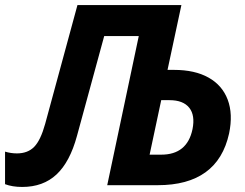

<svg xmlns="http://www.w3.org/2000/svg" viewBox="-61 -734 973 761"><path d="M27 7Q-12 7 -41 -4V-133Q-18 -126 6 -126Q49 -126 74.5 -152Q100 -178 118 -243L246 -714H658L603 -457H629Q711 -457 765.5 -426.5Q820 -396 841.5 -339Q863 -282 847 -205Q802 0 564 0H364L489 -591H352L244 -195Q216 -92 163 -42.5Q110 7 27 7ZM532 -121H578Q681 -121 702 -222Q713 -277 689 -307Q665 -337 611 -337H578Z"/></svg>

Font: Noto Sans SemiCondensed
Style: Bold Italic
Weight: 700
Width: 4
Italic angle: -12°
Designer: Monotype Design Team
Foundry: Monotype Imaging Inc.
Version: Version 2.013; ttfautohint (v1.8.4.7-5d5b)